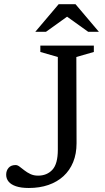

<svg xmlns="http://www.w3.org/2000/svg" viewBox="-20 -904 510 933"><path d="M352 -208Q352 -156.5 335.5 -116.2Q319 -76 288.5 -48Q258 -20 215.2 -5.2Q172.5 9.5 120 9.5Q82.5 9.5 58 1.2Q33.5 -7 21.8 -21.5Q10 -36 10 -55Q10 -75 21.8 -88.5Q33.5 -102 56 -102Q65 -102 75.2 -94.2Q85.5 -86.5 98.5 -76.2Q111.5 -66 127.8 -58.2Q144 -50.5 165 -50.5Q208 -50.5 234.5 -79Q261 -107.5 261 -176.5V-627L176 -651.5V-682.5H436V-651.5L351 -627ZM297.5 -829H314.5L203.5 -749.5H151.5L265 -883.5H347L460.5 -749.5H408.5Z"/></svg>

Font: Newsreader
Style: Regular
Weight: 400
Designer: Hugues Gentile
Foundry: Production Type
Version: Version 1.003